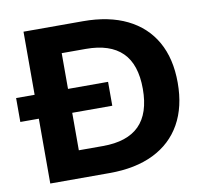

<svg xmlns="http://www.w3.org/2000/svg" viewBox="-93 -791 946 878"><g transform="rotate(-10 379.5 -352.5)"><path d="M71 0V-705H347Q467 -705 551.5 -663.5Q636 -622 680.5 -543.5Q725 -465 725 -353Q725 -241 680.5 -162Q636 -83 551.5 -41.5Q467 0 347 0ZM226 -127H338Q451 -127 507 -183Q563 -239 563 -353Q563 -467 506.5 -522.5Q450 -578 338 -578H226ZM-15 -301V-412H412V-301Z"/></g></svg>

Font: Nunito Sans 12pt ExtraLight 12pt ExtraBold
Style: Regular
Weight: 800
Version: Version 3.101;gftools[0.9.27]